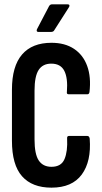

<svg xmlns="http://www.w3.org/2000/svg" viewBox="-20 -858 468 884"><path d="M217 6Q128 6 81.5 -46.5Q35 -99 35 -210V-445Q35 -553 81.5 -607Q128 -661 217 -661Q279 -661 321 -633Q363 -605 381.5 -554Q400 -503 392 -434Q390 -424 383 -424H296Q286 -424 288 -435Q293 -499 276 -532Q259 -565 216 -565Q177 -565 158 -536Q139 -507 139 -441V-216Q139 -148 158.5 -119Q178 -90 217 -90Q262 -90 277 -125.5Q292 -161 289 -220Q288 -232 297 -232H382Q391 -232 393 -220Q401 -115 356.5 -54.5Q312 6 217 6ZM156 -711Q151 -711 149.5 -714.5Q148 -718 150 -723L206 -830Q211 -838 219 -838H292Q298 -838 299.5 -834Q301 -830 297 -824L230 -719Q226 -711 215 -711Z"/></svg>

Font: Sofia Sans Extra Condensed
Style: Bold
Weight: 700
Designer: Botio Nikoltchev, Ani Petrova
Foundry: lettersoup
Version: Version 4.101